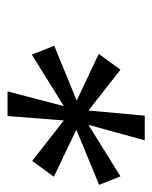

<svg xmlns="http://www.w3.org/2000/svg" viewBox="34 -808 413 522"><g transform="rotate(90 241.0 -546.5)"><path d="M228 -360 268 -513 128 -426 104 -487 253 -548 126 -608 169 -667 280 -580 294 -733H361L319 -580L459 -667L482 -609L332 -547L460 -486L417 -427L307 -513L295 -360Z"/></g></svg>

Font: DM Sans 12pt
Style: Italic
Weight: 400
Italic angle: -10°
Version: Version 4.004;gftools[0.9.30]